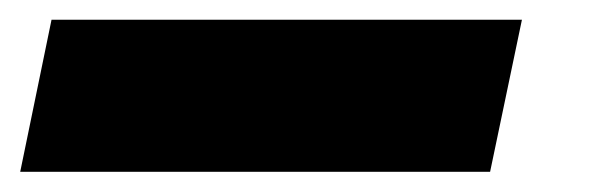

<svg xmlns="http://www.w3.org/2000/svg" viewBox="-122 16 588 190"><path d="M-102 186 -71 35.5H394.5L363 186Z"/></svg>

Font: Heraclito ExtraBold
Style: Italic
Weight: 800
Italic angle: -12°
Designer: Kostas Bartsokas (font) & Cristiano Sobral (main changes)
Foundry: Kostas Bartsokas (font) & Cristiano Sobral (main changes)
Version: Version 1.00;July 8, 2020;FontCreator 13.0.0.2655 64-bit